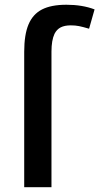

<svg xmlns="http://www.w3.org/2000/svg" viewBox="-20 -785 416 805"><path d="M258.3 -765.1Q325.2 -765.1 376.5 -745.6L353.5 -664.6Q327.1 -672.4 311.5 -675.5Q295.9 -678.7 276.9 -678.7Q251 -678.7 234.4 -670.2Q217.8 -661.6 208.5 -643.1Q195.8 -616.2 195.8 -568.4V0H81.5V-567.9Q81.5 -639.6 99.6 -682.6Q117.7 -725.6 156.2 -745.4Q194.8 -765.1 258.3 -765.1Z"/></svg>

Font: Viking Open Sans Light
Style: Bold
Weight: 600
Foundry: Ascender Corporation
Version: Version 2.001